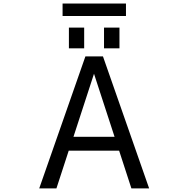

<svg xmlns="http://www.w3.org/2000/svg" viewBox="-20 -1046 1040 1068"><path d="M388.7 -285.2H617.2L502.9 -635.7ZM328.1 -957V-1026.4H680.7V-957ZM363.3 -777.3V-892.6H448.2V-777.3ZM558.6 -777.3V-892.6H644.5V-777.3ZM455.1 -732.4H552.7L809.6 2H710.9L642.6 -208H362.3L293.9 2H198.2Z"/></svg>

Font: Gen Shin Gothic Monospace Regular
Style: Regular
Weight: 400
Designer: [Source Han Sans]
Ryoko NISHIZUKA  (kana & ideographs); Paul D. Hunt (Latin, Greek & Cyrillic); Wenlong ZHANG  (bopomofo
Version: Version 1.002.20150607